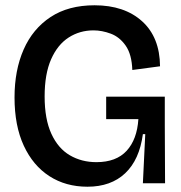

<svg xmlns="http://www.w3.org/2000/svg" viewBox="-20 -694 685 727"><path d="M311 13Q229 13 167 -27Q105 -67 70 -142.5Q35 -218 35 -325Q35 -428 69.5 -506.5Q104 -585 171.5 -629.5Q239 -674 338 -674Q451 -674 518 -613.5Q585 -553 586 -443L481 -429Q479 -488 456 -521Q433 -554 399.5 -566.5Q366 -579 334 -579Q282 -579 240 -552Q198 -525 173.5 -469.5Q149 -414 149 -329Q149 -243 174.5 -187.5Q200 -132 244.5 -106Q289 -80 345 -80Q420 -80 459.5 -123Q499 -166 504 -243H382V-328H604V-218L605 0H521L530 -186H521Q508 -89 454 -38Q400 13 311 13Z"/></svg>

Font: Bricolage Grotesque 48pt Medium
Style: Regular
Weight: 500
Designer: Mathieu Triay
Foundry: Atelier Triay
Version: Version 1.000; ttfautohint (v1.8.4.7-5d5b);gftools[0.9.32]